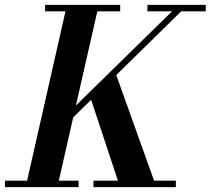

<svg xmlns="http://www.w3.org/2000/svg" viewBox="-62 -770 866 790"><path d="M129 -217 671.5 -748.5H709L168 -217ZM-41.5 0V-26.5H261.5V0ZM322.5 0V-26.5H661.5V0ZM43.5 0 213.5 -750H344.5L174 0ZM432 0 305.5 -382 410.5 -477.5 581.5 0ZM123.5 -723.5V-750H432.5V-723.5ZM544.5 -723.5V-750H784.5V-723.5Z"/></svg>

Font: Bodoni Moda 9pt SemiBold
Style: Italic
Weight: 600
Italic angle: -13°
Designer: Owen Earl
Foundry: indestructible type
Version: Version 2.004